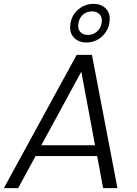

<svg xmlns="http://www.w3.org/2000/svg" viewBox="-38 -974 710 994"><path d="M465 -166H146L56 0H-18L359 -690H438L570 0H496ZM488 -854Q493 -883 478.5 -899Q464 -915 438 -915Q412 -915 392.5 -899Q373 -883 368 -854Q363 -826 377 -809.5Q391 -793 417 -793Q443 -793 463 -809.5Q483 -826 488 -854ZM327 -854Q336 -901 370 -927.5Q404 -954 446 -954Q488 -954 512 -927.5Q536 -901 528 -854Q524 -831 512.5 -812.5Q501 -794 485.5 -781Q470 -768 450.5 -761Q431 -754 410 -754Q368 -754 343.5 -780.5Q319 -807 327 -854ZM383 -603 176 -222H454Z"/></svg>

Font: SVN-Poppins Light
Style: Italic
Weight: 300
Italic angle: -10°
Designer: Ninad Kale (Devanagari), Jonny Pinhorn (Latin)
Foundry: Indian Type Foundry
Version: Version 3.002 2017; ttfautohint (v1.8.3)